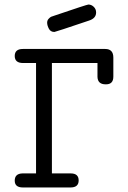

<svg xmlns="http://www.w3.org/2000/svg" viewBox="-20 -827 565 847"><path d="M188 -727Q188 -737 194.5 -744Q201 -751 205.5 -753Q210 -755 220 -758Q364 -807 370 -807Q383 -807 393.5 -797Q404 -787 404 -772Q404 -746 372 -736Q224 -686 220 -686Q203 -686 195.5 -700.5Q188 -715 188 -727ZM45 -30Q45 -61 79 -62H139V-549H82Q45 -549 45 -580Q45 -611 81 -611H444Q480 -611 480 -573V-489Q480 -455 448 -455H446Q411 -455 410 -488V-549H209V-62H292Q327 -62 327 -31Q327 0 291 0H81Q45 0 45 -30Z"/></svg>

Font: CMU Typewriter Text
Style: Regular
Weight: 500
Monospace: yes
Version: Version 0.7.0